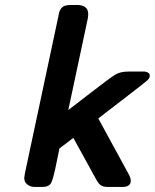

<svg xmlns="http://www.w3.org/2000/svg" viewBox="-20 -742 614 762"><path d="M76.2 -36.1Q76.2 -37.1 79.1 -55.2L211.9 -678.2Q213.9 -690.4 215.8 -695.8Q217.8 -701.2 222.9 -708.5Q228 -715.8 237.1 -719Q246.1 -722.2 259.8 -722.2H285.2Q330.1 -722.2 330.1 -686Q330.1 -679.2 328.1 -667L251 -305.2Q280.8 -328.1 327.1 -363.8Q417 -433.6 437.5 -445.8Q458 -458 488.8 -458H490.2H548.8H554.2Q559.1 -457 561 -456.5Q563 -456.1 566.9 -454.1Q570.8 -452.1 572.5 -449Q574.2 -445.8 574.2 -440.9V-439.9Q574.2 -431.2 562.5 -421.1Q550.8 -411.1 478 -355Q415 -307.1 370.1 -272L492.2 -47.9Q499 -34.7 499 -24.9Q499 0 465.8 0H410.2Q391.1 0 381.6 -5.6Q372.1 -11.2 361.8 -29.8L271 -194.8L215.8 -152.8Q211.9 -132.8 205.1 -100.1Q191.9 -33.2 183.3 -16.6Q174.8 0 147 0H120.1Q102.1 0 91.6 -7.6Q81.1 -15.1 78.6 -22.2Q76.2 -29.3 76.2 -36.1Z"/></svg>

Font: CMU Sans Serif
Style: BoldOblique
Weight: 700
Italic angle: -12°
Version: Version 0.7.0